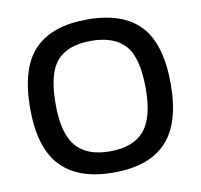

<svg xmlns="http://www.w3.org/2000/svg" viewBox="-80 -796 934 892"><g transform="rotate(-10 387.0 -350.0)"><path d="M387 11Q220 11 137.5 -76.5Q55 -164 55 -348Q55 -539 137.5 -625Q220 -711 387 -711Q554 -711 636 -625Q718 -539 718 -348Q718 -164 636 -76.5Q554 11 387 11ZM387 -89Q496 -89 548 -149.5Q600 -210 600 -348Q600 -494 548 -552Q496 -610 387 -610Q278 -610 226.5 -552Q175 -494 175 -348Q175 -210 226.5 -149.5Q278 -89 387 -89Z"/></g></svg>

Font: Kanit Cyrillic
Style: Regular
Weight: 400
Designer: Katatrad Team, Sasha Pavljenko
Foundry: CadsonDemak, Pavljenko + Design
Version: Version 1.002;Fontself Maker 3.5.7